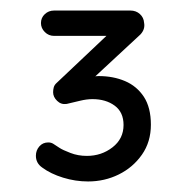

<svg xmlns="http://www.w3.org/2000/svg" viewBox="-20 -827 353 368"><path d="M148.8 -479.2Q124.5 -479.2 100.9 -486.5Q77.2 -493.8 61 -505.8Q48.8 -514.2 48.8 -528.5Q48.8 -538.8 55.4 -546.4Q62 -554 72.5 -554Q78.2 -554 82.4 -551.2Q86.5 -548.5 94.2 -543.5Q100.2 -539.5 114.9 -533.9Q129.5 -528.2 146.5 -528.2Q174.5 -528.2 195.6 -544.6Q216.8 -561 216.8 -587.5Q216.8 -612 199.8 -624.5Q182.8 -637 157.2 -637Q146.2 -637 133.5 -633.9Q120.8 -630.8 107.8 -627.8Q97 -626.2 89.4 -633.8Q81.8 -641.2 81.8 -650.2Q81.8 -655.2 83.1 -659.9Q84.5 -664.5 88.5 -668L194.5 -768.2L203 -758.2H83.8Q73.2 -758.2 65.9 -765.6Q58.5 -773 58.5 -782.8Q58.5 -793 65.9 -799.9Q73.2 -806.8 83.8 -806.8H229.8Q240.8 -806.8 248.1 -800.1Q255.5 -793.5 256.2 -783.2Q258.5 -771 249.2 -761L152.2 -671L132 -670.2Q133.2 -673 146.9 -677.1Q160.5 -681.2 169 -681.2Q197 -681.2 219.6 -671.6Q242.2 -662 255.8 -641.4Q269.2 -620.8 269.2 -588Q269.2 -555 252 -530.5Q234.8 -506 207.6 -492.6Q180.5 -479.2 148.8 -479.2Z"/></svg>

Font: Quicksand Variable Light
Style: Regular
Weight: 300
Designer: Andrew Paglinawan
Foundry: Andrew Paglinawan
Version: Version 3.004